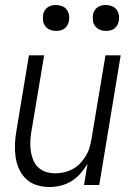

<svg xmlns="http://www.w3.org/2000/svg" viewBox="-20 -742 540 770"><path d="M179 8Q152 8 127.5 0.5Q103 -7 85 -24Q67 -41 56.5 -64Q46 -87 42.5 -112.5Q39 -138 40 -164.5Q41 -191 46 -218L96 -520H157L105 -209Q102 -189 101.5 -170Q101 -151 104 -133Q107 -115 114 -98.5Q121 -82 134 -70Q147 -58 164.5 -52.5Q182 -47 202 -47Q219 -47 237 -51Q255 -55 271.5 -64Q288 -73 301 -86.5Q314 -100 324 -116.5Q334 -133 339 -150Q344 -167 347 -185L403 -520H464L378 0H317L331 -85Q319 -65 303 -46.5Q287 -28 266.5 -15.5Q246 -3 223.5 2.5Q201 8 179 8ZM405 -618Q392 -618 381 -622.5Q370 -627 362.5 -636Q355 -645 353 -657.5Q351 -670 353 -683Q354 -691 359 -699.5Q364 -708 371.5 -713Q379 -718 387.5 -720Q396 -722 404 -722Q417 -722 428.5 -717.5Q440 -713 447 -704Q454 -695 456.5 -682.5Q459 -670 456 -657Q455 -649 450 -640.5Q445 -632 438 -627Q431 -622 422 -620Q413 -618 405 -618ZM205 -618Q192 -618 181 -622.5Q170 -627 162.5 -636Q155 -645 153 -657.5Q151 -670 153 -683Q154 -691 159 -699.5Q164 -708 171.5 -713Q179 -718 187.5 -720Q196 -722 204 -722Q217 -722 228.5 -717.5Q240 -713 247 -704Q254 -695 256.5 -682.5Q259 -670 256 -657Q255 -649 250 -640.5Q245 -632 238 -627Q231 -622 222 -620Q213 -618 205 -618Z"/></svg>

Font: Iosevka Light Oblique
Style: Regular
Weight: 300
Italic angle: -9°
Monospace: yes
Designer: Belleve Invis
Foundry: Belleve Invis
Version: Version 32.5.0; ttfautohint (v1.8.4)